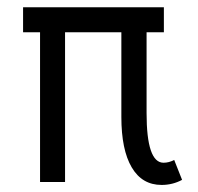

<svg xmlns="http://www.w3.org/2000/svg" viewBox="-20 -508 553 536"><path d="M431.2 8.3Q376.5 8.3 347.7 -40.8Q318.8 -89.8 318.8 -181.6V-418H161.6V0H91.8V-418H44.4V-487.8H437.5V-418H389.2V-192.4Q389.2 -53.7 436.5 -53.7Q451.7 -53.7 466.3 -61.5L488.3 -5.9Q461.9 8.3 431.2 8.3Z"/></svg>

Font: HK Grotesk Medium Legacy
Style: Regular
Weight: 500
Designer: Alfredo Marco Pradil
Foundry: Hanken Design Co.
Version: Version 2.022;PS 002.022;hotconv 1.0.88;makeotf.lib2.5.64775